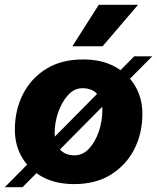

<svg xmlns="http://www.w3.org/2000/svg" viewBox="-28 -758 655 801"><path d="M281 10Q204 10 149 -20Q94 -50 64 -101Q34 -152 34 -217Q34 -298 67.5 -364.5Q101 -431 164.5 -470.5Q228 -510 319 -510Q396 -510 451 -480Q506 -450 536 -399Q566 -348 566 -283Q566 -202 532.5 -136Q499 -70 435.5 -30Q372 10 281 10ZM283 -110Q318 -110 344 -138.5Q370 -167 384.5 -210Q399 -253 399 -297Q399 -340 378 -365Q357 -390 316 -390Q282 -390 256 -361.5Q230 -333 215 -290Q200 -247 200 -203Q200 -161 221.5 -135.5Q243 -110 283 -110ZM-8 23 532 -523H607L66 23ZM384 -738H548L400 -565H274Z"/></svg>

Font: Work Sans
Style: Bold Italic
Weight: 700
Italic angle: -13°
Designer: Wei Huang
Foundry: Wei Huang
Version: Version 2.010; ttfautohint (v1.8.3)